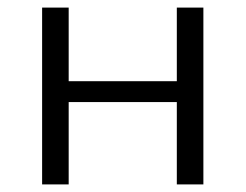

<svg xmlns="http://www.w3.org/2000/svg" viewBox="-20 -486 647 506"><path d="M446 -466H516V0H446V-217H161V0H91V-466H161V-272H446Z"/></svg>

Font: EauTestSC
Style: Regular
Weight: 400
Designer: Christian Thalmann (Catharsis Fonts)
Version: Version 0.001;PS 000.001;hotconv 1.0.88;makeotf.lib2.5.64775